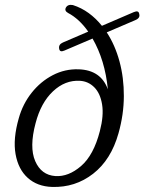

<svg xmlns="http://www.w3.org/2000/svg" viewBox="-20 -747 584 777"><path d="M459.5 -207.5Q429.5 -100.5 357 -44Q284.5 12.5 190.5 9.5Q131 7.5 92.5 -27Q54 -61.5 43 -123.2Q32 -185 56 -268.5Q72 -326 108 -371.5Q144 -417 193.5 -442.8Q243 -468.5 298.5 -466.5Q388.5 -463.5 416.5 -385.5Q405 -503.5 354.5 -591L241 -542.5Q222 -534 219.5 -549.5Q216 -567 234.5 -575L337 -619Q301 -670.5 255.5 -694.5Q240 -703 246.5 -716Q254.5 -730.5 275 -726.5Q309.5 -715.5 339 -694Q368.5 -672.5 392.5 -642.5L521.5 -698Q541.5 -706.5 543.5 -690Q548 -674 527.5 -665.5L412 -616Q445.5 -565 463.5 -498.8Q481.5 -432.5 481.2 -358Q481 -283.5 459.5 -207.5ZM204 -34.5Q257 -31 308 -75Q359 -119 384 -216Q400.5 -279 393.2 -324Q386 -369 361.8 -393.5Q337.5 -418 303.5 -420Q243.5 -423.5 194.5 -377.5Q145.5 -331.5 124 -248.5Q98 -151.5 122.5 -95Q147 -38.5 204 -34.5Z"/></svg>

Font: Fraunces 9pt SuperSoft Light
Style: Italic
Weight: 300
Italic angle: -16°
Version: Version 1.000;[b76b70a41]